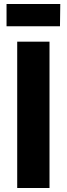

<svg xmlns="http://www.w3.org/2000/svg" viewBox="-20 -934 332 954"><path d="M65.5 0V-727H226V0ZM12.5 -803.5V-914H279.5L278 -803.5Z"/></svg>

Font: Spline Sans
Style: Regular
Weight: 400
Designer: Eben Sorkin, Mirko Velimirovic
Foundry: Sorkin Type
Version: Version 1.001